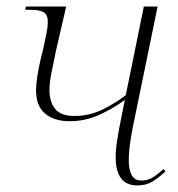

<svg xmlns="http://www.w3.org/2000/svg" viewBox="-20 -556 543 586"><path d="M399 10Q333 10 333 -77Q333 -99 338 -130.5Q343 -162 350 -196L361 -251Q321 -222 279.5 -204Q238 -186 192 -186Q146 -186 118 -209Q90 -232 90 -281Q90 -313 104 -375L112 -407Q118 -436 122 -455.5Q126 -475 126 -489Q126 -511 113.5 -518.5Q101 -526 74 -526H57L59 -536H182L151 -402Q143 -363 137 -333.5Q131 -304 131 -281Q131 -245 148.5 -223.5Q166 -202 207 -202Q253 -202 293.5 -222Q334 -242 364 -266L419 -536H461L392 -200Q384 -164 378.5 -129Q373 -94 373 -66Q373 -38 382 -21.5Q391 -5 411 -5Q430 -5 444.5 -13.5Q459 -22 479 -40L485 -33Q465 -14 445.5 -2Q426 10 399 10Z"/></svg>

Font: Noto Serif Display SemiCondensed ExtraLight
Style: Italic
Weight: 200
Width: 4
Italic angle: -12°
Designer: Monotype Design Team
Foundry: Monotype Imaging Inc.
Version: Version 2.009